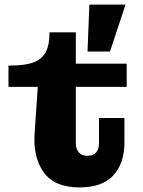

<svg xmlns="http://www.w3.org/2000/svg" viewBox="-20 -805 623 838"><path d="M327 13Q219 13 171.5 -52Q124 -117 131 -223L145 -426H17V-519H27Q93 -519 129.5 -534Q166 -549 181 -580Q196 -611 196 -659V-664H311V-179Q311 -155 324 -140Q337 -125 361 -125Q387 -125 399.5 -139.5Q412 -154 412 -179V-290H523V-181Q523 -93 475 -40Q427 13 327 13ZM311 -426V-527H533V-426ZM362 -580 370 -785H528L460 -580Z"/></svg>

Font: Montagu Slab 24pt
Style: Bold
Weight: 700
Designer: Florian Karsten
Foundry: Florian Karsten
Version: Version 1.000